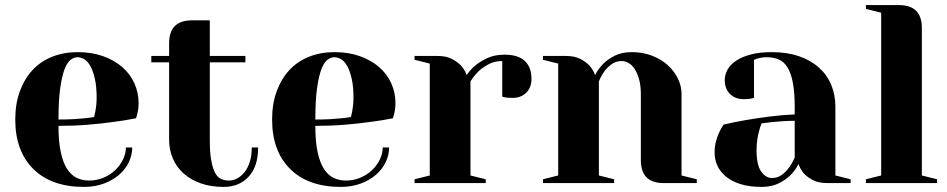

<svg xmlns="http://www.w3.org/2000/svg" viewBox="-20 -720 3725 755"><path d="M210 -250Q244 -250 270 -251.5Q296 -253 314 -255Q335 -257 350 -260Q352 -270 355 -282Q357 -293 358.5 -306.5Q360 -320 360 -335Q360 -380 353 -410.5Q346 -441 335.5 -460Q325 -479 311.5 -487Q298 -495 285 -495Q272 -495 258.5 -485.5Q245 -476 234.5 -449.5Q224 -423 217 -375Q210 -327 210 -250ZM310 15Q182 15 111 -55.5Q40 -126 40 -250Q40 -312 58 -361Q76 -410 108 -444.5Q140 -479 185.5 -497Q231 -515 285 -515Q341 -515 385.5 -499Q430 -483 461 -456Q492 -429 508.5 -392.5Q525 -356 525 -315Q525 -301 523.5 -290.5Q522 -280 520 -272Q517 -262 515 -255Q471 -246 422 -240Q380 -234 325 -229.5Q270 -225 210 -225Q210 -163 219 -121.5Q228 -80 244 -55.5Q260 -31 282 -20.5Q304 -10 330 -10Q360 -10 386.5 -21Q413 -32 432.5 -50.5Q452 -69 463.5 -92.5Q475 -116 475 -140H500Q500 -110 486.5 -82Q473 -54 448 -32.5Q423 -11 388 2Q353 15 310 15Z M645 -550Q645 -640 735 -640H805V-500H945V-475H805V-170Q805 -121 810.5 -90Q816 -59 825.5 -41Q835 -23 849 -16.5Q863 -10 880 -10Q897 -10 913 -18.5Q929 -27 942 -43.5Q955 -60 962.5 -84Q970 -108 970 -140H995Q995 -65 957.5 -25Q920 15 860 15Q809 15 769.5 1Q730 -13 702 -38Q674 -63 659.5 -97Q645 -131 645 -170V-475H575V-500H645Z M1220 -250Q1254 -250 1280 -251.5Q1306 -253 1324 -255Q1345 -257 1360 -260Q1362 -270 1365 -282Q1367 -293 1368.5 -306.5Q1370 -320 1370 -335Q1370 -380 1363 -410.5Q1356 -441 1345.5 -460Q1335 -479 1321.5 -487Q1308 -495 1295 -495Q1282 -495 1268.5 -485.5Q1255 -476 1244.5 -449.5Q1234 -423 1227 -375Q1220 -327 1220 -250ZM1320 15Q1192 15 1121 -55.5Q1050 -126 1050 -250Q1050 -312 1068 -361Q1086 -410 1118 -444.5Q1150 -479 1195.5 -497Q1241 -515 1295 -515Q1351 -515 1395.5 -499Q1440 -483 1471 -456Q1502 -429 1518.5 -392.5Q1535 -356 1535 -315Q1535 -301 1533.5 -290.5Q1532 -280 1530 -272Q1527 -262 1525 -255Q1481 -246 1432 -240Q1390 -234 1335 -229.5Q1280 -225 1220 -225Q1220 -163 1229 -121.5Q1238 -80 1254 -55.5Q1270 -31 1292 -20.5Q1314 -10 1340 -10Q1370 -10 1396.5 -21Q1423 -32 1442.5 -50.5Q1462 -69 1473.5 -92.5Q1485 -116 1485 -140H1510Q1510 -110 1496.5 -82Q1483 -54 1458 -32.5Q1433 -11 1398 2Q1363 15 1320 15Z M1955 -480Q1925 -480 1901.5 -467.5Q1878 -455 1862 -440Q1844 -422 1830 -400V-30L1890 -15V0H1610V-15L1670 -30V-470L1610 -485V-500H1700Q1735 -500 1757.5 -488Q1780 -476 1793 -462Q1808 -445 1815 -425Q1830 -447 1852 -465Q1871 -480 1898.5 -492.5Q1926 -505 1964 -505Q2018 -505 2044 -480Q2070 -455 2070 -410Q2070 -376 2049.5 -355.5Q2029 -335 1995 -335Q1987 -335 1979.5 -335.5Q1972 -336 1967 -337Q1960 -338 1955 -340Z M2500 -350Q2500 -384 2493 -408.5Q2486 -433 2475.5 -449Q2465 -465 2451.5 -472.5Q2438 -480 2425 -480Q2402 -480 2385 -467.5Q2368 -455 2357 -440Q2344 -422 2335 -400V-30L2395 -15V0H2115V-15L2175 -30V-470L2115 -485V-500H2205Q2240 -500 2262.5 -488Q2285 -476 2298 -462Q2313 -445 2320 -425Q2333 -450 2353 -470Q2370 -487 2397.5 -501Q2425 -515 2465 -515Q2508 -515 2544 -501Q2580 -487 2605.5 -464Q2631 -441 2645.5 -411.5Q2660 -382 2660 -350V-30L2720 -15V0H2590Q2500 0 2500 -90Z M2975 -235Q2969 -222 2965 -205Q2961 -191 2958 -172Q2955 -153 2955 -130Q2955 -70 2973.5 -45Q2992 -20 3015 -20Q3038 -20 3054.5 -32.5Q3071 -45 3082 -60Q3095 -78 3105 -100V-245Q3082 -245 3059 -243.5Q3036 -242 3017 -240Q2995 -237 2975 -235ZM3015 -515Q3075 -515 3121.5 -499Q3168 -483 3200 -454.5Q3232 -426 3248.5 -386.5Q3265 -347 3265 -300V-30L3325 -15V0H3235Q3199 0 3177 -11.5Q3155 -23 3142 -37Q3127 -54 3120 -75Q3107 -49 3087 -30Q3070 -13 3042 1Q3014 15 2975 15Q2928 15 2893.5 4.5Q2859 -6 2836 -24.5Q2813 -43 2801.5 -67.5Q2790 -92 2790 -120Q2790 -143 2795 -162.5Q2800 -182 2807 -197Q2815 -215 2825 -230Q2867 -240 2914 -248Q2954 -255 3004 -261.5Q3054 -268 3105 -270V-300Q3105 -358 3097.5 -396Q3090 -434 3076 -456Q3062 -478 3041.5 -486.5Q3021 -495 2995 -495Q2984 -495 2975 -493.5Q2966 -492 2959 -490Q2951 -487 2945 -485V-335Q2938 -333 2932 -332Q2926 -331 2919.5 -330.5Q2913 -330 2905 -330Q2871 -330 2850.5 -350.5Q2830 -371 2830 -405Q2830 -426 2840.5 -445.5Q2851 -465 2873.5 -480.5Q2896 -496 2931 -505.5Q2966 -515 3015 -515Z M3515 -700Q3605 -700 3605 -610V-30L3665 -15V0H3385V-15L3445 -30V-670L3385 -685V-700Z"/></svg>

Font: Yeseva One
Style: Regular
Weight: 400
Designer: Jovanny Lemonad
Foundry: Jovanny Lemonad
Version: Version 2.001; ttfautohint (v0.91) -l 8 -r 50 -G 200 -x 0 -w